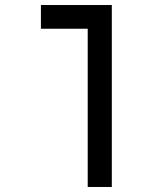

<svg xmlns="http://www.w3.org/2000/svg" viewBox="-20 -745 640 765"><path d="M329.5 -630.5H143V-725H425.5V0H329.5Z"/></svg>

Font: JuliaMono MediumItalic
Style: Regular
Weight: 500
Italic angle: -9°
Monospace: yes
Designer: cormullion
Foundry: corm
Version: Version 0.049; ttfautohint (v1.8.4)